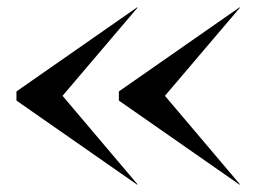

<svg xmlns="http://www.w3.org/2000/svg" viewBox="-20 -650 734 525"><path d="M431 -388 636 -629 635 -630 305 -400V-375L635 -145L636 -146ZM151 -388 356 -629 355 -630 25 -400V-375L355 -145L356 -146Z"/></svg>

Font: Bodoni* 96pt
Style: Regular
Weight: 400
Version: Version 2.3